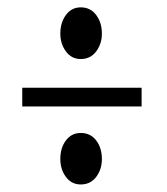

<svg xmlns="http://www.w3.org/2000/svg" viewBox="-20 -600 453 522"><path d="M199.5 -439.5Q174.5 -439.5 159.2 -460.2Q144 -481 144 -508.5Q144 -538.5 159.2 -559.2Q174.5 -580 199.5 -580Q226 -580 241.5 -559.2Q257 -538.5 257 -508.5Q257 -481 241.5 -460.2Q226 -439.5 199.5 -439.5ZM40.5 -310.5V-361.5H365V-310.5ZM199.5 -98.5Q174.5 -98.5 159.2 -119Q144 -139.5 144 -167.5Q144 -198 159.2 -218.2Q174.5 -238.5 199.5 -238.5Q226 -238.5 241.5 -218.2Q257 -198 257 -167.5Q257 -139.5 241.5 -119Q226 -98.5 199.5 -98.5Z"/></svg>

Font: Libre Caslon Condensed
Style: Regular
Weight: 400
Designer: Pablo Impallari, Rodrigo Fuenzalida, Katja Schimmel, Ertekin Erdin
Foundry: Pablo Impallari, Rodrigo Fuenzalida
Version: Version 2.000; ttfautohint (v1.8.4.7-5d5b);gftools[0.9.33]